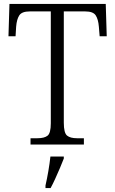

<svg xmlns="http://www.w3.org/2000/svg" viewBox="-20 -734 585 975"><path d="M135 0V-32H170Q205 -32 221.5 -45Q238 -58 238 -108V-676H131Q91 -676 78 -656Q65 -636 62 -599L59 -550H23L28 -714H517L522 -550H486L482 -599Q479 -636 466 -656Q453 -676 413 -676H304V-111Q304 -59 320.5 -45.5Q337 -32 371 -32H406V0ZM211 208Q219 173 225.5 135Q232 97 236 61H304V71Q296 92 284.5 119Q273 146 260.5 173.5Q248 201 237 221H211Z"/></svg>

Font: Noto Serif SemiCondensed Light
Style: Regular
Weight: 300
Width: 4
Designer: Monotype Design Team
Foundry: Monotype Imaging Inc.
Version: Version 2.013